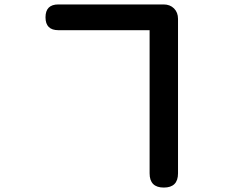

<svg xmlns="http://www.w3.org/2000/svg" viewBox="-20 -797 1020 865"><path d="M718 48Q654 48 654 -16V-661H243Q185 -661 185 -719Q185 -777 243 -777H483H717Q746 -777 764 -759Q782 -741 782 -712V-16Q782 48 718 48Z"/></svg>

Font: GenSenRounded JP B
Style: Regular
Weight: 700
Version: Version 1.501;PS 1;hotconv 16.6.51;makeotf.lib2.5.65220